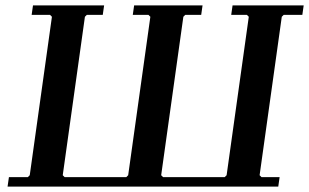

<svg xmlns="http://www.w3.org/2000/svg" viewBox="-20 -690 1143 710"><path d="M8 0 13 -35H83L90 -42L172 -628L165 -635H97L102 -670H365L360 -635H301L294 -628L212 -42L219 -35H447L454 -42L536 -628L529 -635H471L476 -670H729L724 -635H665L658 -628L576 -42L583 -35H811L818 -42L900 -628L893 -635H835L840 -670H1103L1098 -635H1029L1022 -628L940 -42L947 -35H1014L1009 0Z"/></svg>

Font: Brygada 1918 SemiBold
Style: Italic
Weight: 600
Italic angle: -8°
Designer: Mateusz Machalski | Borys Kosmynka | Przemek Hoffer
Foundry: NIEPODLEGLA 2018
Version: Version 3.006